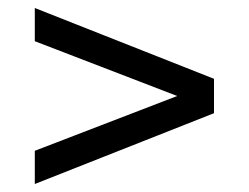

<svg xmlns="http://www.w3.org/2000/svg" viewBox="-20 -590 622 480"><path d="M67 -570 515 -393V-307L67 -130V-213L423 -350L67 -487Z"/></svg>

Font: Montserrat
Style: Regular
Weight: 500
Designer: Julieta Ulanovsky
Foundry: Julieta Ulanovsky
Version: Version 7.200;PS 007.200;hotconv 1.0.88;makeotf.lib2.5.64775